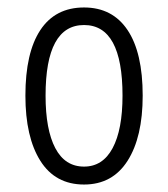

<svg xmlns="http://www.w3.org/2000/svg" viewBox="-20 -484 450 514"><path d="M205 10Q128 10 88 -53.5Q48 -117 48 -228Q48 -343 88 -403.5Q128 -464 205 -464Q281 -464 321.5 -403.5Q362 -343 362 -228Q362 -117 321.5 -53.5Q281 10 205 10ZM205 -38Q255 -38 281.5 -87.5Q308 -137 308 -228Q308 -417 205 -417Q102 -417 102 -228Q102 -137 128 -87.5Q154 -38 205 -38Z"/></svg>

Font: Noto Sans Thai UI ExtCond Light
Style: Regular
Weight: 300
Width: 2
Designer: Monotype Design Team
Foundry: Monotype Imaging Inc.
Version: Version 2.000; ttfautohint (v1.8.4.7-5d5b)